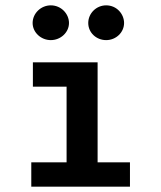

<svg xmlns="http://www.w3.org/2000/svg" viewBox="-20 -698 603 718"><path d="M170 -548C207 -548 238 -577 238 -612C238 -646 209 -678 170 -678C133 -678 102 -648 102 -612C102 -577 133 -548 170 -548ZM377 -548C414 -548 444 -577 444 -612C444 -645 417 -678 377 -678C340 -678 310 -648 310 -612C310 -576 340 -548 377 -548ZM97 0H466V-91H345V-465H103V-374H229V-91H97Z"/></svg>

Font: Inconsolata SemiExpanded
Style: Bold
Weight: 700
Width: 6
Monospace: yes
Designer: Raph Levien, Cyreal, Brenton Simpson
Foundry: Raph Levien, Cyreal, Google
Version: Version 3.100